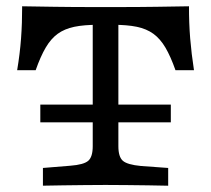

<svg xmlns="http://www.w3.org/2000/svg" viewBox="-20 -591 672 611"><path d="M310.3 -2.4Q282.2 -2.4 248.4 -2Q214.5 -1.6 180.7 -1.2Q146.9 -0.9 116.6 -0.1V-56.5L203.6 -63.6Q246.7 -66.9 260.9 -79.4Q275.1 -91.8 275.1 -125.8V-201.6H356.7V-125.8Q356.7 -91.8 371 -79.3Q385.2 -66.9 428.3 -62.8L515.2 -56.5V0Q485.8 -0.8 451.6 -1.2Q417.4 -1.6 383.9 -2Q350.4 -2.4 321.5 -2.4H316.3ZM292.6 -512.1Q247.4 -512.1 216.4 -505.7Q185.4 -499.2 163.7 -483.5Q142 -467.7 125.5 -439.6Q109 -411.6 93.5 -367.6H34.6Q43.4 -420.1 47 -468.9Q50.6 -517.8 50.5 -571Q94.7 -570.2 152.8 -569.4Q210.9 -568.5 287.3 -568.5H344.5Q420.9 -568.5 479.1 -569.4Q537.2 -570.2 581.4 -571Q581.3 -517.8 585.2 -468.9Q589.2 -420.1 597.3 -367.6H538.4Q522.9 -411.6 506.4 -439.6Q489.8 -467.7 468.1 -483.5Q446.4 -499.2 415.5 -505.7Q384.5 -512.1 339.3 -512.1ZM275.1 -201.6V-536.3H356.7V-201.6ZM108.3 -201.6V-258.1H523.6V-201.6Z"/></svg>

Font: Playfair 5pt SemiExpanded Light
Style: Regular
Weight: 300
Width: 6
Designer: Claus Eggers Sørensen
Foundry: Claus Eggers Sørensen
Version: Version 2.203